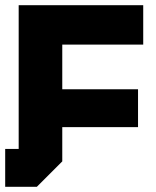

<svg xmlns="http://www.w3.org/2000/svg" viewBox="-24 -720 602 740"><path d="M-4 0V-146H48V-700H528V-548H216V-376H508V-230H216V-98L118 0Z"/></svg>

Font: Tektur
Style: Bold
Weight: 700
Designer: Adam Jagosz
Foundry: Adam Jagosz
Version: Version 1.005;gftools[0.9.30]